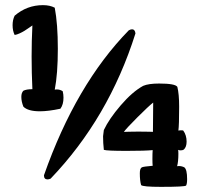

<svg xmlns="http://www.w3.org/2000/svg" viewBox="-20 -725 781 747"><path d="M29 -627Q29 -648 37 -664Q85 -705 147 -705Q174 -705 193 -695Q205 -632 205 -535Q205 -438 193 -376Q196 -377 201 -377Q214 -377 224 -370Q227 -358 227 -345Q227 -318 215 -302Q168 -292 135 -292Q89 -292 71 -310Q63 -330 63 -348Q63 -364 71 -372Q83 -378 106 -378Q103 -442 103 -505Q103 -566 106 -626Q103 -624 93 -617Q83 -610 75 -605Q67 -600 56 -595Q45 -590 37 -589Q29 -605 29 -627ZM151 -43Q275 -396 481 -607Q488 -611 494 -611Q505 -611 507 -595Q403 -266 177 -30Q170 -27 165 -27Q151 -27 151 -43ZM381 -195Q381 -198 384 -219Q404 -262 449.5 -315Q495 -368 537 -391Q558 -400 599 -400Q662 -400 670 -387Q677 -359 677 -310Q677 -238 674 -217Q678 -218 686 -218Q691 -218 693 -217Q706 -199 706 -174Q706 -153 695 -143Q690 -140 683 -140Q677 -140 673 -142Q674 -137 674 -127Q674 -96 669 -78Q671 -79 676 -79Q687 -79 697 -74Q708 -66 708 -28Q708 -10 704 -3Q699 2 606 2Q535 2 529 -5Q524 -22 524 -51Q524 -70 532 -74Q538 -77 574 -80Q573 -89 573 -107Q573 -129 574 -141Q546 -138 473 -138Q396 -138 384 -142Q381 -168 381 -195ZM462 -212H466Q470 -212 482.5 -212.5Q495 -213 518 -213Q548 -213 560.5 -212.5Q573 -212 575 -212Q575 -220 575.5 -267Q576 -314 576 -326Q558 -312 515 -269Q472 -226 462 -212Z"/></svg>

Font: Gorditas
Style: Regular
Weight: 400
Designer: Gustavo Dipre (gbrenda1987@gmail.com)
Foundry: Gustavo Dipre (gbrenda1987@gmail.com)
Version: Version 1.001